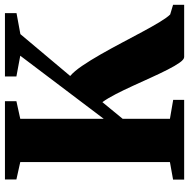

<svg xmlns="http://www.w3.org/2000/svg" viewBox="-14 -770 783 796"><g transform="rotate(-90 378.0 -371.5)"><path d="M32 0V-46L104.5 -59V-679.5L32.5 -695.5V-743H357V-695.5L284 -679.5V-333.5L545.5 -679.5L459.5 -695.5V-743H722V-695L635 -679L461.5 -472.5Q481 -456 503.8 -422.5Q526.5 -389 550.8 -346.5Q575 -304 599 -258.8Q623 -213.5 645 -172.5Q667 -131.5 685.5 -101Q704 -70.5 716.5 -58L756.5 -46V0H540Q530 0 516.8 -18.8Q503.5 -37.5 487.8 -68.5Q472 -99.5 455 -137Q438 -174.5 420.5 -212.8Q403 -251 386 -284Q369 -317 353 -339L284 -255V-59L362.5 -45.5V0Z"/></g></svg>

Font: Merriweather 72pt Black
Style: Regular
Weight: 900
Version: Version 2.100